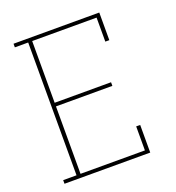

<svg xmlns="http://www.w3.org/2000/svg" viewBox="-133 -841 866 947"><g transform="rotate(-20 300.0 -367.5)"><path d="M44 0V-19H114V-716H44V-735H494V-590H473V-716H135V-392H431V-373H135V-19H473V-145H494V0Z"/></g></svg>

Font: Iosevka HT Thin Extended
Style: Regular
Weight: 100
Width: 7
Monospace: yes
Designer: Belleve Invis
Foundry: Belleve Invis
Version: Version 32.3.0; ttfautohint (v1.8.4)